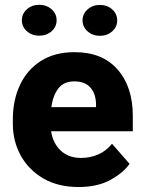

<svg xmlns="http://www.w3.org/2000/svg" viewBox="-20 -750 582 780"><path d="M299.8 9.8Q215.8 9.8 156 -25.1Q96.2 -60.1 64.2 -118.2Q32.2 -176.3 32.2 -246.6V-265.1Q32.2 -343.8 61.5 -405.5Q90.8 -467.3 146.7 -502.7Q202.6 -538.1 283.2 -538.1Q396 -538.1 457.8 -467.5Q519.5 -397 519.5 -279.3V-216.8H187.5Q195.3 -167.5 227.1 -137.9Q258.8 -108.4 309.6 -108.4Q345.7 -108.4 378.4 -122.3Q411.1 -136.2 435.1 -166L506.3 -84.5Q481.9 -48.8 429.2 -19.5Q376.5 9.8 299.8 9.8ZM282.2 -419.4Q238.3 -419.4 216.6 -390.1Q194.8 -360.8 188.5 -314.9H370.1V-326.7Q369.6 -368.2 347.7 -393.8Q325.7 -419.4 282.2 -419.4ZM68.8 -667.5Q68.8 -694.3 89.4 -712.4Q109.9 -730.5 139.2 -730.5Q168.9 -730.5 189.5 -712.4Q210 -694.3 210 -667.5Q210 -641.1 189.5 -623Q168.9 -605 139.2 -605Q109.9 -605 89.4 -623Q68.8 -641.1 68.8 -667.5ZM315.4 -667.5Q315.4 -693.8 335.9 -711.9Q356.4 -730 385.7 -730Q415.5 -730 435.8 -711.9Q456.1 -693.8 456.1 -667.5Q456.1 -640.6 435.8 -622.6Q415.5 -604.5 385.7 -604.5Q356.4 -604.5 335.9 -622.6Q315.4 -640.6 315.4 -667.5Z"/></svg>

Font: Vazirmatn FD ExtraBold
Style: Regular
Weight: 800
Designer: Saber Rastikerdar
Foundry: Saber Rastikerdar
Version: Version 33.003